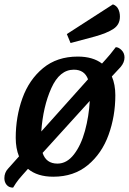

<svg xmlns="http://www.w3.org/2000/svg" viewBox="-33 -789 590 879"><path d="M519 -482 479 -439Q495 -402 495 -353Q495 -257 464 -171.5Q433 -86 369 -33Q305 20 211 20Q138 20 95 -16L71 11Q51 33 40 49.5Q29 66 27 70Q8 70 -2.5 57.5Q-13 45 -13 27Q-13 1 4 -17L54 -73Q39 -110 39 -158Q39 -254 69.5 -339Q100 -424 164 -477Q228 -530 323 -530Q392 -530 434 -498L452 -518Q469 -536 497 -573Q510 -573 523.5 -559.5Q537 -546 537 -526Q537 -503 519 -482ZM156 -187 370 -426Q354 -470 305 -470Q240 -470 202 -385.5Q164 -301 156 -187ZM378 -327 162 -89Q178 -40 230 -40Q273 -40 305.5 -82Q338 -124 356 -190Q374 -256 378 -327ZM484 -769Q501 -763 508.5 -747.5Q516 -732 516 -713Q516 -676 486 -656.5Q456 -637 402 -622L290 -592L273 -633Z"/></svg>

Font: Sansita SW
Style: Italic
Weight: 400
Italic angle: -11°
Designer: Pablo Cosgaya
Foundry: Omnibus-Type
Version: Version 1.000